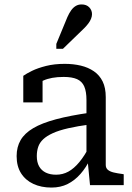

<svg xmlns="http://www.w3.org/2000/svg" viewBox="-20 -835 597 866"><path d="M388 -327V-274Q329 -266 287.5 -256.5Q246 -247 218.5 -234.5Q191 -222 175 -207Q159 -192 152.5 -173Q146 -154 146 -131Q146 -103 156.5 -84.5Q167 -66 186.5 -56.5Q206 -47 233 -47Q263 -47 288.5 -61Q314 -75 338 -104Q362 -133 384 -176L388 -120Q369 -80 343 -50.5Q317 -21 285 -5Q253 11 212 11Q166 11 130.5 -5.5Q95 -22 75 -53.5Q55 -85 55 -131Q55 -172 73 -203Q91 -234 130 -257Q169 -280 232.5 -297Q296 -314 388 -327ZM386 0 375 -114 370 -120V-384Q370 -422 360 -445Q350 -468 327.5 -478Q305 -488 267 -488Q211 -488 175 -471.5Q139 -455 121 -435Q121 -444 124.5 -452.5Q128 -461 134.5 -468Q141 -475 150.5 -480Q160 -485 172 -487V-373H85V-493Q99 -503 124.5 -515.5Q150 -528 187.5 -537.5Q225 -547 272 -547Q311 -547 344.5 -539Q378 -531 403.5 -513.5Q429 -496 443 -467.5Q457 -439 457 -397V-91Q457 -77 466.5 -69Q476 -61 493 -57Q510 -53 533 -50L538 -49V0ZM284 -758Q292 -776 301 -788.5Q310 -801 321.5 -808Q333 -815 348 -815Q370 -815 382.5 -802Q395 -789 395 -771Q395 -761 390.5 -750Q386 -739 378 -728.5Q370 -718 360 -708L264 -615H234V-637Z"/></svg>

Font: Roboto Serif 20pt SemiCondensed
Style: Regular
Weight: 400
Width: 4
Version: Version 1.008